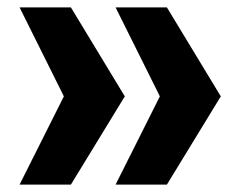

<svg xmlns="http://www.w3.org/2000/svg" viewBox="-20 -557 647 520"><path d="M432 -537 578 -296 432 -57H293L413 -296L293 -537ZM172 -537 318 -296 172 -57H33L153 -296L33 -537Z"/></svg>

Font: Hubot Sans Condensed ExtraLight
Style: Bold
Weight: 700
Version: Version 2.000